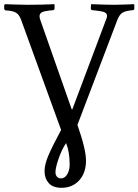

<svg xmlns="http://www.w3.org/2000/svg" viewBox="-25 -666 662 918"><path d="M291 18.1Q270 49.3 255.1 92.8Q240.2 136.2 240.2 157.2Q240.2 170.9 247.6 179Q254.9 187 266.1 187Q285.2 187 296.6 167Q308.1 147 308.1 122.1Q308.1 59.6 291 18.1ZM267.1 -44.9 75.2 -573.2Q65.9 -597.7 50 -606.2Q34.2 -614.7 3.9 -616.2Q0 -616.2 -2.4 -618.7Q-4.9 -621.1 -4.9 -625V-642.1L-1 -646Q1 -646 43.5 -644.5Q85.9 -643.1 105 -643.1Q176.8 -643.1 233.9 -646L235.8 -644V-625Q235.8 -618.7 228 -617.2L207 -615.2Q183.6 -612.3 173.8 -606.4Q164.1 -600.6 164.1 -587.9Q164.1 -580.1 168 -569.8L317.9 -143.1H320.8L481.9 -571.8Q486.8 -583 486.8 -589.8Q486.8 -601.6 475.6 -606.9Q464.4 -612.3 437 -615.2L417 -617.2Q409.2 -618.7 409.2 -625L410.2 -644L412.1 -646Q486.8 -643.1 523.9 -643.1Q545.4 -643.1 579.1 -644.5Q612.8 -646 613.8 -646L617.2 -643.1V-625Q617.2 -617.2 607.9 -617.2Q575.2 -614.3 560.5 -605.2Q545.9 -596.2 536.1 -570.8L345.2 -68.8Q386.2 47.9 386.2 102.1Q386.2 160.6 353.8 196.3Q321.3 231.9 269 231.9Q227.5 231.9 207.8 209.2Q188 186.5 188 152.8Q188 120.6 206.3 77.6Q224.6 34.7 267.1 -44.9Z"/></svg>

Font: Common Serif News
Style: Regular
Weight: 450
Designer: Philipp H. Poll, Khaled Hosny
Foundry: Stefan Peev, Context Ltd.
Version: Version 1.026